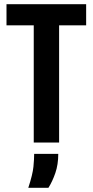

<svg xmlns="http://www.w3.org/2000/svg" viewBox="-20 -680 442 916"><path d="M141 0V-660H262V0ZM11 -559V-660H391V-559ZM115 216Q136 152 139.5 115.5Q143 79 143 54H258Q258 105 244 145.5Q230 186 211 216Z"/></svg>

Font: Bricolage Grotesque 36pt Condensed SemiBold
Style: Regular
Weight: 600
Width: 3
Designer: Mathieu Triay
Foundry: Atelier Triay
Version: Version 1.001;gftools[0.9.33.dev8+g029e19f]